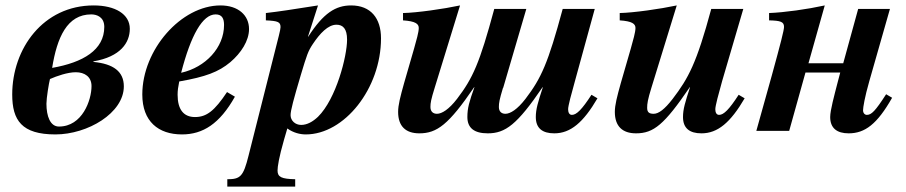

<svg xmlns="http://www.w3.org/2000/svg" viewBox="-20 -482 3335 707"><path d="M324 -256C424 -273 458 -325 458 -376C458 -430 404 -462 325 -462C139 -462 25 -303 25 -134C25 -39 60 13 184 13C303 13 436 -66 436 -164C436 -219 397 -247 324 -254ZM364 -383C364 -298 286 -252 172 -232C190 -344 227 -429 316 -429C337 -429 364 -419 364 -383ZM317 -165C317 -113 283 -16 197 -16C165 -16 151 -54 151 -100C151 -121 160 -176 164 -191C189 -202 229 -216 259 -216C292 -216 317 -199 317 -165Z M816 -143C770 -74 741 -51 698 -51C656 -51 634 -79 634 -133C634 -149 636 -162 640 -182C737 -199 785 -217 828 -253C868 -287 897 -332 897 -375C897 -426 857 -462 792 -462C647 -462 504 -299 504 -134C504 -35 563 13 650 13C727 13 789 -26 845 -126ZM805 -390C805 -307 737 -234 647 -214C683 -353 726 -429 774 -429C798 -429 805 -413 805 -390Z M1114 -347 1151 -462C1049 -446 1011 -440 959 -434V-407C1004 -405 1013 -401 1013 -382C1013 -372 1004 -340 991 -288L895 92C876 168 865 178 817 178V205H1067V178C1017 177 1002 170 1002 146C1002 132 1007 98 1026 32L1038 -9C1060 7 1085 13 1106 13C1248 13 1383 -156 1383 -341C1383 -415 1345 -462 1273 -462C1216 -462 1171 -434 1115 -347ZM1258 -336C1258 -275 1218 -118 1151 -52C1132 -34 1111 -22 1089 -22C1067 -22 1050 -38 1050 -58C1050 -75 1061 -116 1088 -207C1110 -280 1114 -293 1132 -320C1158 -359 1188 -391 1219 -391C1243 -391 1258 -376 1258 -336Z M2158 -133C2123 -79 2103 -59 2086 -59C2075 -59 2072 -70 2072 -80C2072 -92 2084 -137 2097 -183L2170 -449H2052C1998 -249 1973 -194 1915 -118C1885 -79 1859 -63 1841 -63C1827 -63 1817 -71 1817 -88C1817 -103 1819 -115 1832 -158L1833 -159L1918 -449H1800C1746 -249 1721 -194 1663 -118C1633 -79 1607 -63 1589 -63C1575 -63 1565 -71 1565 -88C1565 -103 1567 -115 1581 -160L1674 -462C1613 -449 1515 -435 1464 -434V-407C1510 -404 1522 -394 1522 -379C1522 -363 1513 -333 1505 -304L1468 -176C1454 -126 1446 -95 1446 -70C1446 -17 1474 9 1524 9C1589 9 1632 -23 1726 -161H1727C1708 -108 1701 -84 1701 -51C1701 -11 1726 9 1776 9C1841 9 1884 -23 1978 -161H1979C1961 -106 1953 -80 1953 -51C1953 -10 1977 9 2021 9C2081 9 2128 -31 2180 -120Z M2700 -133C2665 -79 2645 -59 2628 -59C2617 -59 2614 -70 2614 -80C2614 -92 2626 -137 2639 -183L2717 -449H2599C2545 -249 2515 -194 2457 -118C2427 -79 2405 -63 2387 -63C2371 -63 2363 -68 2363 -85C2363 -100 2365 -115 2379 -160L2472 -462C2411 -449 2313 -435 2262 -434V-407C2308 -404 2320 -394 2320 -379C2320 -363 2311 -333 2303 -304L2266 -176C2252 -126 2244 -95 2244 -70C2244 -17 2272 9 2322 9C2387 9 2426 -23 2520 -161H2521C2503 -106 2495 -80 2495 -51C2495 -10 2519 9 2563 9C2623 9 2670 -31 2722 -120Z M3243 -135C3203 -73 3189 -59 3172 -59C3164 -59 3158 -66 3158 -76C3158 -86 3164 -124 3181 -183L3257 -449H3140L3085 -249H2957L3017 -462C2953 -448 2868 -436 2812 -434V-407C2854 -406 2867 -402 2867 -383C2867 -371 2855 -324 2822 -204L2765 0H2886L2946 -215H3074L3064 -177C3052 -130 3037 -76 3037 -51C3037 -10 3062 9 3105 9C3165 9 3210 -25 3265 -122Z"/></svg>

Font: XITS
Style: Bold Italic
Weight: 700
Italic angle: -16.33°
Designer: MicroPress Inc., with final additions and corrections provided by Coen Hoffman, Elsevier (retired)
Version: Version 1.105